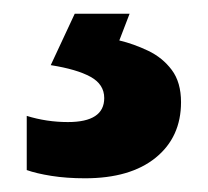

<svg xmlns="http://www.w3.org/2000/svg" viewBox="-20 -20 303 280"><path d="M244 129Q244 180 207 210Q170 240 104 240Q77 240 55 236.5Q33 233 19 228V149Q48 158 79 158Q132 158 132 123Q132 103 112 92Q92 81 54 75L89 0H169L154 39Q175 44 196 54Q217 64 230.5 82Q244 100 244 129Z"/></svg>

Font: Noto Sans Khmer UI
Style: Bold
Weight: 700
Designer: Danh Hong and the Monotype Design Team
Foundry: Monotype Imaging Inc.
Version: Version 2.002; ttfautohint (v1.8.4.7-5d5b)